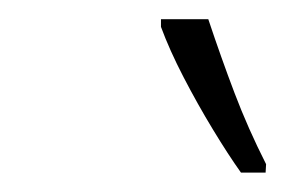

<svg xmlns="http://www.w3.org/2000/svg" viewBox="-20 -784 294 198"><path d="M228.5 -606Q215.3 -624.5 199.5 -650.6Q183.6 -676.8 169.2 -704.6Q154.8 -732.4 146 -756.3V-764.2H194.8Q208 -724.6 221.9 -688Q235.8 -651.4 254.4 -614.7L253.9 -606Z"/></svg>

Font: Open Sans Condensed Light
Style: Italic
Weight: 300
Width: 3
Italic angle: -12°
Designer: Monotype Design Team
Foundry: Monotype Imaging Inc.
Version: Version 3.000; ttfautohint (v1.8.4)